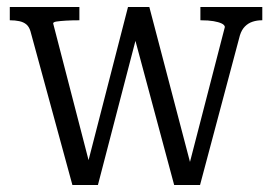

<svg xmlns="http://www.w3.org/2000/svg" viewBox="-20 -529 778 549"><path d="M374 -438 359 -443 478 0H552L666 -428Q671 -444 680.5 -453.5Q690 -463 702.5 -467Q715 -471 728 -471H730V-509H553V-471H555Q576 -471 590.5 -468.5Q605 -466 613.5 -462Q622 -458 623 -452L517 -42L529 -44L407 -509H346L226 -43L240 -45L132 -462Q132 -466 142 -467.5Q152 -469 168.5 -470Q185 -471 205 -471H207V-509H8V-471H9Q23 -471 35 -468.5Q47 -466 55 -459.5Q63 -453 67 -440L187 0H260Z"/></svg>

Font: Roboto Serif 28pt Condensed Light
Style: Regular
Weight: 300
Width: 3
Designer: Greg Gazdowicz
Foundry: Commercial Type
Version: Version 1.008